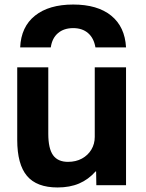

<svg xmlns="http://www.w3.org/2000/svg" viewBox="-20 -817 645 847"><path d="M303 -797Q410 -797 470.5 -748Q531 -699 536 -608H401Q394 -649 368.5 -671Q343 -693 303 -693Q262 -693 236 -671Q210 -649 204 -608H69Q73 -699 134.5 -748Q196 -797 303 -797ZM234 10Q142 10 99 -41Q56 -92 56 -200V-520H193V-227Q193 -162 214 -132.5Q235 -103 280 -103Q315 -103 341.5 -117.5Q368 -132 383 -157Q398 -182 398 -213V-520H536V0H405L404 -61H402Q370 -25 329 -7.5Q288 10 234 10Z"/></svg>

Font: M PLUS 1
Style: Bold
Weight: 700
Designer: Coji Morishita
Foundry: UNDERFOREST DESIGN
Version: Version 1.001